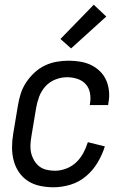

<svg xmlns="http://www.w3.org/2000/svg" viewBox="-20 -785 540 813"><path d="M207 8Q177 8 149 2Q121 -4 98.5 -18.5Q76 -33 60.5 -55.5Q45 -78 38 -105Q31 -132 31 -161Q31 -190 36 -219L56 -339Q60 -364 68 -389Q76 -414 91 -436.5Q106 -459 126 -477.5Q146 -496 170 -507.5Q194 -519 219.5 -523.5Q245 -528 270 -528Q295 -528 319.5 -524Q344 -520 365 -510Q386 -500 403 -483.5Q420 -467 429.5 -445.5Q439 -424 441.5 -399Q444 -374 439 -349L438 -340H360L361 -346Q365 -369 361 -391Q357 -413 343 -428.5Q329 -444 308 -451Q287 -458 264 -458Q240 -458 215 -448.5Q190 -439 172.5 -419.5Q155 -400 146 -376Q137 -352 133 -328L113 -208Q110 -190 109 -172Q108 -154 112 -137Q116 -120 125 -105Q134 -90 147 -80Q160 -70 177.5 -66Q195 -62 213 -62Q236 -62 260 -71Q284 -80 302.5 -97.5Q321 -115 333 -137.5Q345 -160 352 -183L424 -165Q413 -130 393.5 -97Q374 -64 344.5 -39Q315 -14 278.5 -3Q242 8 207 8ZM281 -580 236 -620 377 -765 430 -715Z"/></svg>

Font: Iosevka Term Curly
Style: Italic
Weight: 400
Italic angle: -9°
Designer: Belleve Invis
Foundry: Belleve Invis
Version: Version 32.3.0